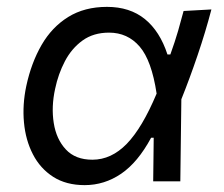

<svg xmlns="http://www.w3.org/2000/svg" viewBox="-20 -528 651 559"><path d="M226.5 11Q172.5 11 134.8 -13.2Q97 -37.5 75.8 -78.8Q54.5 -120 49.8 -171.5Q45 -223 56.5 -277.5Q71 -345 101 -397Q131 -449 178.5 -478.5Q226 -508 291.5 -508Q358 -508 401.8 -472.5Q445.5 -437 467.5 -369.5H476Q489.5 -407 498.5 -438Q507.5 -469 514.5 -496L595.5 -500.5Q578.5 -435.5 555.5 -367.8Q532.5 -300 508 -239Q506.5 -119.5 505 0H426Q426.5 -32.5 426.8 -64.5Q427 -96.5 427.5 -127H420Q381.5 -55.5 332.8 -22.2Q284 11 226.5 11ZM249 -63Q304 -63 349 -109.2Q394 -155.5 436 -255.5Q421.5 -352 386.5 -392.5Q351.5 -433 297.5 -433Q252 -433 220.2 -410Q188.5 -387 169 -349.8Q149.5 -312.5 140.5 -269.5Q129 -217 136.5 -169.8Q144 -122.5 171.8 -92.8Q199.5 -63 249 -63Z"/></svg>

Font: Commissioner
Style: Italic
Weight: 400
Italic angle: -12°
Designer: Kostas Bartsokas
Foundry: Kostas Bartsokas
Version: Version 1.000; ttfautohint (v1.8.3)